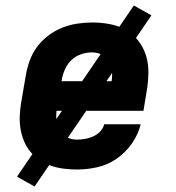

<svg xmlns="http://www.w3.org/2000/svg" viewBox="-20 -610 640 700"><path d="M261 8Q236 8 212.5 5Q189 2 166.5 -5.5Q144 -13 125 -26Q106 -39 91.5 -56Q77 -73 68 -94.5Q59 -116 55 -139Q51 -162 52 -186.5Q53 -211 57 -235L74 -335Q79 -363 88.5 -389.5Q98 -416 115.5 -439.5Q133 -463 157 -481Q181 -499 208 -509.5Q235 -520 262.5 -524Q290 -528 317 -528Q349 -528 380.5 -522Q412 -516 438 -501.5Q464 -487 483 -463Q502 -439 511.5 -410Q521 -381 521 -349Q521 -317 516 -285L503 -206H186Q184 -186 186 -167Q188 -148 197.5 -132.5Q207 -117 224 -109Q241 -101 261 -101Q275 -101 290 -103.5Q305 -106 319.5 -112.5Q334 -119 345 -130.5Q356 -142 360 -157H493Q484 -120 461 -87Q438 -54 405.5 -31.5Q373 -9 335.5 -0.5Q298 8 261 8ZM204 -314H387Q390 -334 388 -353Q386 -372 377 -387.5Q368 -403 351 -411Q334 -419 315 -419Q295 -419 275 -412Q255 -405 240 -390.5Q225 -376 216.5 -356.5Q208 -337 205 -317ZM106 70 42 34 468 -590 532 -554Z"/></svg>

Font: Iosevka Etoile Heavy Oblique
Style: Regular
Weight: 900
Italic angle: -9°
Designer: Belleve Invis
Foundry: Belleve Invis
Version: Version 15.5.2; ttfautohint (v1.8.4)